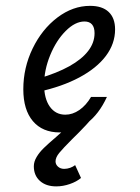

<svg xmlns="http://www.w3.org/2000/svg" viewBox="-20 -446 484 663"><path d="M60.5 -137.9Q60.5 -212.1 92.7 -278.6Q125 -345.2 178.2 -385.5Q231.5 -425.8 291.1 -425.8Q333.1 -425.8 355.2 -404.8Q377.4 -383.9 377.4 -344.4Q377.4 -295.2 345.6 -252.8Q313.7 -210.5 254 -178.6Q194.4 -146.8 112.9 -129L113.7 -175Q176.6 -193.5 219.4 -217.3Q262.1 -241.1 284.3 -269.8Q306.5 -298.4 306.5 -331.5Q306.5 -351.6 297.6 -361.7Q288.7 -371.8 271.8 -371.8Q239.5 -371.8 206.9 -339.1Q174.2 -306.5 153.2 -255.2Q132.3 -204 132.3 -154Q132.3 -105.6 152 -77.8Q171.8 -50 205.6 -50Q230.6 -50 254 -66.1Q277.4 -82.3 294.4 -111.3H349.2Q321.8 -51.6 279.8 -20.2Q237.9 11.3 186.3 11.3Q126.6 11.3 93.5 -27.8Q60.5 -66.9 60.5 -137.9ZM96.8 128.2Q96.8 112.1 106.5 96Q116.1 79.8 131.5 64.9Q146.8 50 174.2 26.6Q191.9 11.3 211.3 -6.5Q230.6 -24.2 248.4 -42.7L316.9 -63.7Q299.2 -37.9 277 -14.1Q254.8 9.7 229 34.7Q197.6 66.1 184.7 81.9Q171.8 97.6 171.8 111.3Q171.8 121.8 180.2 129.4Q188.7 137.1 201.6 137.1Q212.1 137.1 222.2 133.5Q232.3 129.8 239.5 124.2L259.7 168.5Q244.4 181.5 221 189.5Q197.6 197.6 174.2 197.6Q138.7 197.6 117.7 178.6Q96.8 159.7 96.8 128.2Z"/></svg>

Font: Playfair Micro SmCond SmLight
Style: Italic
Weight: 360
Width: 4
Italic angle: -15.6°
Designer: Claus Eggers Sørensen
Foundry: Claus Eggers Sørensen
Version: Version 2.203;Glyphs 3.3 (3326)